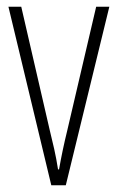

<svg xmlns="http://www.w3.org/2000/svg" viewBox="-20 -549 349 569"><path d="M132 0 5 -529H43L127 -165Q134 -137 140.5 -108Q147 -79 152 -47H155Q165 -104 179 -161L265 -529H304L175 0Z"/></svg>

Font: Noto Sans Lao Looped ExtraCondensed ExtraLight
Style: Regular
Weight: 200
Width: 2
Designer: Mark Frömberg, Ben Mitchell
Foundry: The Fontpad Ltd
Version: Version 1.002; ttfautohint (v1.8.4.7-5d5b)